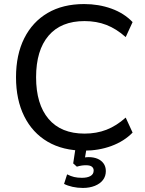

<svg xmlns="http://www.w3.org/2000/svg" viewBox="-20 -734 714 947"><path d="M395 9Q290 9 215 -35Q140 -79 99.5 -160.5Q59 -242 59 -353Q59 -464 99.5 -545Q140 -626 215 -670Q290 -714 395 -714Q467 -714 529.5 -691.5Q592 -669 634 -625L600 -551Q554 -592 505 -611Q456 -630 397 -630Q281 -630 219.5 -558Q158 -486 158 -353Q158 -220 219.5 -147.5Q281 -75 397 -75Q456 -75 505 -94Q554 -113 600 -154L634 -80Q592 -37 529.5 -14Q467 9 395 9ZM389 193Q362 193 337.5 187.5Q313 182 296 173L311 126Q329 135 345.5 139Q362 143 384 143Q411 143 426.5 134Q442 125 442 107Q442 95 433 88Q424 81 404 81Q393 81 383 82.5Q373 84 359 88L341 72L355 -20H410L397 56L371 48Q383 45 395 43Q407 41 417 41Q442 41 461 49Q480 57 491 72.5Q502 88 502 110Q502 135 488 153.5Q474 172 448 182.5Q422 193 389 193Z"/></svg>

Font: Nunito Sans 12pt ExtraLight Medium
Style: Regular
Weight: 500
Version: Version 3.101;gftools[0.9.27]